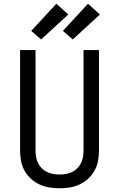

<svg xmlns="http://www.w3.org/2000/svg" viewBox="-20 -1004 640 1032"><path d="M300 8Q272 8 244.5 3.5Q217 -1 191.5 -13Q166 -25 145.5 -44Q125 -63 111.5 -87.5Q98 -112 93 -139.5Q88 -167 88 -195V-735H171V-195Q171 -178 174 -160.5Q177 -143 184.5 -127.5Q192 -112 204.5 -99.5Q217 -87 232.5 -79.5Q248 -72 265.5 -69Q283 -66 300 -66Q317 -66 334.5 -69Q352 -72 367.5 -79.5Q383 -87 395.5 -99.5Q408 -112 415.5 -127.5Q423 -143 426 -160.5Q429 -178 429 -195V-735H512V-195Q512 -167 507 -139.5Q502 -112 488.5 -87.5Q475 -63 454.5 -44Q434 -25 408.5 -13Q383 -1 355.5 3.5Q328 8 300 8ZM371 -792 318 -838 453 -984 517 -926ZM201 -792 148 -838 283 -984 347 -926Z"/></svg>

Font: Iosevka Curly Extended
Style: Regular
Weight: 400
Width: 7
Monospace: yes
Designer: Belleve Invis
Foundry: Belleve Invis
Version: Version 11.1.0; ttfautohint (v1.8.3)